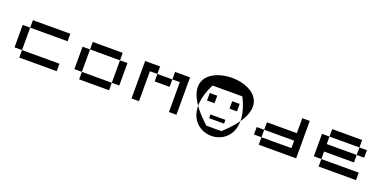

<svg xmlns="http://www.w3.org/2000/svg" viewBox="-10 -1991 6021 3014"><g transform="rotate(20 3000.0 -484.5)"><path d="M250 -125V-750H875V-625H125V-250H875V-125Z M1250 -125H1750V-750H1250ZM1875 -250H1125V-625H1875Z M2750 -625H2250V-125H2125V-750H2375V-500H2625V-750H2875V-125H2750Z M3250 -750C2750 250 4250 250 3750 -750ZM3375 -125C2125 -1250 4875 -1250 3625 -125ZM3625 -625H3750V-500H3625ZM3250 -625H3375V-500H3250ZM3375 -312.5H3625V-250H3375Z M4750 -375H4125V-250H4750ZM4250 -125V-500H4750V-750H4875V-125Z M5750 -750H5250V-375H5750ZM5875 -500H5250V-125H5875V-250H5125V-625H5875Z"/></g></svg>

Font: Picon
Style: Regular
Weight: 400
Designer: yne
Foundry: yne
Version: Version 21.02.27; git-deadbeef-release